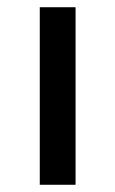

<svg xmlns="http://www.w3.org/2000/svg" viewBox="-20 -511 319 531"><path d="M90 0V-491H189V0Z"/></svg>

Font: Nunito Sans 10pt SemiExpanded Medium
Style: Regular
Weight: 500
Width: 6
Designer: Vernon Adams
Foundry: Vernon Adams
Version: Version 3.101;gftools[0.9.27]